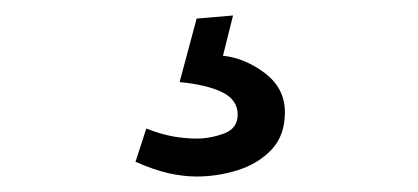

<svg xmlns="http://www.w3.org/2000/svg" viewBox="-20 -22 540 248"><path d="M234 206Q217 206 198 201.8Q179 197.5 155 187L169 144Q188 151.5 203.5 154.2Q219 157 234 157Q251.5 157 269.2 150.5Q287 144 287 126Q287 107 267.2 97.2Q247.5 87.5 212 84L234 2L281 -2L268 50Q296.5 53 322.2 72.5Q348 92 348 123Q348 153 330.8 171.2Q313.5 189.5 287.2 197.8Q261 206 234 206Z"/></svg>

Font: Expletus Sans
Style: Regular
Weight: 400
Designer: Jasper de Waard
Foundry: Designtown
Version: Version 7.500